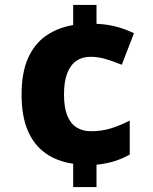

<svg xmlns="http://www.w3.org/2000/svg" viewBox="-20 -744 618 774"><path d="M369 -648Q415 -646 452.5 -635.5Q490 -625 520 -610L471 -483Q436 -497 406 -506Q376 -515 345 -515Q311 -515 287 -498Q263 -481 250.5 -447.5Q238 -414 238 -363Q238 -311 251 -278.5Q264 -246 288.5 -230.5Q313 -215 346 -215Q390 -215 427 -226.5Q464 -238 503 -258V-121Q473 -104 440.5 -94Q408 -84 369 -80V10H275V-84Q211 -93 164 -126Q117 -159 92 -217.5Q67 -276 67 -362Q67 -451 93 -509.5Q119 -568 166.5 -600.5Q214 -633 275 -643V-724H369Z"/></svg>

Font: Noto Sans Cham ExtraBold
Style: Regular
Weight: 800
Version: Version 2.002